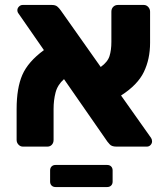

<svg xmlns="http://www.w3.org/2000/svg" viewBox="-20 -591 679 774"><path d="M47 0ZM593 -21Q593 -13 587 -6.5Q581 0 572 0H449Q430 0 422 -9.5Q414 -19 413 -20L238 -272Q212 -249 204 -218Q196 -187 196 -152V-27Q196 -15 189 -7.5Q182 0 171 0H72Q62 0 54.5 -8Q47 -16 47 -27V-151Q47 -236 70 -289Q93 -342 157 -389L55 -536Q50 -542 50 -550Q50 -558 56.5 -564.5Q63 -571 71 -571H189Q203 -571 210.5 -565Q218 -559 225 -549L386 -321Q414 -341 421.5 -365Q429 -389 429 -422V-544Q429 -556 436.5 -563.5Q444 -571 455 -571H560Q570 -571 577.5 -563Q585 -555 585 -544V-418Q585 -353 560 -301Q535 -249 468 -206L589 -35Q593 -29 593 -21ZM182 141V96Q182 86 188 80Q194 74 204 74H412Q422 74 428 80Q434 86 434 96V141Q434 151 428 157Q422 163 412 163H204Q194 163 188 157Q182 151 182 141Z"/></svg>

Font: Hezaedrus
Style: Bold
Weight: 700
Designer: Hubert & Fischer
Foundry: Hubert & Fischer
Version: Version 1.10;September 3, 2019;FontCreator 11.5.0.2425 64-bi